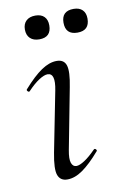

<svg xmlns="http://www.w3.org/2000/svg" viewBox="-71 -602 412 654"><g transform="rotate(-10 135.5 -275.5)"><path d="M109.2 9Q85 9 77 -12Q69 -33 79.8 -89L120.8 -297Q132.4 -355.6 104.2 -355.6Q92.6 -355.6 74.5 -344Q56.4 -332.4 35.2 -310Q32 -306 27.6 -310.5Q23.2 -315 27 -318.2Q61.4 -357.2 89.2 -376.1Q117 -395 142.6 -395Q168.2 -395 175 -373.3Q181.8 -351.6 171.4 -299.4L131 -89Q125.2 -58.6 130.2 -44.7Q135.2 -30.8 147.2 -30.8Q158.2 -30.8 176 -42.4Q193.8 -54 214.6 -75.4Q218.6 -79.4 222.6 -75Q226.6 -70.6 222.6 -67.4Q190 -29.6 162.6 -10.3Q135.2 9 109.2 9ZM97.8 -477.6Q77.6 -477.6 66.2 -488.5Q54.8 -499.4 54.8 -519Q54.8 -538.2 66.2 -549Q77.6 -559.8 97.8 -559.8Q118 -559.8 128.6 -549Q139.2 -538.2 139.2 -519Q139.2 -477.6 97.8 -477.6ZM229.9 -477.6Q188.4 -477.6 188.4 -519Q188.4 -559.6 230 -559.6Q250 -559.6 260.7 -548.9Q271.4 -538.2 271.4 -519Q271.4 -477.6 229.9 -477.6Z"/></g></svg>

Font: Cormorant Light
Style: Italic
Weight: 300
Italic angle: -10°
Designer: Christian Thalmann (Catharsis Fonts)
Foundry: Catharsis Fonts
Version: Version 4.000